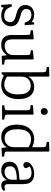

<svg xmlns="http://www.w3.org/2000/svg" viewBox="1126 -1932 820 3112"><g transform="rotate(90 1536.0 -376.0)"><path d="M60 14 47 -155 86 -157Q99 -115 120 -87.5Q141 -60 170 -47Q199 -34 234 -34Q286 -34 312.5 -60.5Q339 -87 339 -130Q339 -157 327.5 -174Q316 -191 288 -204.5Q260 -218 211 -230Q177 -239 149 -251Q121 -263 101.5 -280Q82 -297 71.5 -320Q61 -343 61 -376Q61 -418 80 -450.5Q99 -483 135 -501.5Q171 -520 220 -520Q255 -520 285 -509Q315 -498 336 -480L344 -520H377L388 -365L345 -368Q334 -419 301 -447Q268 -475 221 -475Q176 -475 151 -453.5Q126 -432 126 -392Q126 -363 139.5 -345.5Q153 -328 180 -316.5Q207 -305 245 -294Q283 -284 312.5 -271.5Q342 -259 363 -242Q384 -225 395 -201Q406 -177 406 -144Q406 -100 385 -64Q364 -28 325.5 -7Q287 14 235 14Q196 14 162 3.5Q128 -7 103 -26L94 14Z M706 14Q629 14 588 -28.5Q547 -71 547 -155V-397Q547 -429 542 -442Q537 -455 513 -459L468 -465L473 -500L607 -512L618 -506V-172Q618 -126 628.5 -97.5Q639 -69 662 -55.5Q685 -42 723 -42Q769 -42 802.5 -60Q836 -78 854.5 -111Q873 -144 873 -187V-397Q873 -429 868 -442Q863 -455 839 -459L793 -465L798 -500L932 -512L944 -506V-87Q944 -61 950.5 -52Q957 -43 976 -40L1026 -33V1L885 7L876 -77H874Q851 -44 824.5 -24Q798 -4 769 5Q740 14 706 14Z M1169 11 1151 6V-655Q1151 -692 1143 -703Q1135 -714 1106 -718L1064 -724L1068 -761L1211 -766L1222 -756V-432V-428Q1244 -461 1269.5 -481Q1295 -501 1325 -510.5Q1355 -520 1390 -520Q1452 -520 1495.5 -490.5Q1539 -461 1562.5 -404.5Q1586 -348 1586 -266Q1586 -178 1558 -115Q1530 -52 1478 -19Q1426 14 1355 14Q1315 14 1276.5 3Q1238 -8 1208 -28ZM1352 -35Q1399 -35 1434.5 -60Q1470 -85 1490 -135Q1510 -185 1510 -259Q1510 -332 1493 -377Q1476 -422 1444.5 -443Q1413 -464 1368 -464Q1326 -464 1292.5 -446Q1259 -428 1240.5 -395Q1222 -362 1222 -315V-80Q1247 -60 1281.5 -47.5Q1316 -35 1352 -35Z M1686 0V-35L1738 -43Q1755 -46 1761 -55.5Q1767 -65 1767 -93V-394Q1767 -430 1760.5 -442Q1754 -454 1732 -457L1682 -463L1687 -500L1827 -510L1838 -505V-89Q1838 -68 1843 -57.5Q1848 -47 1866 -44L1919 -34V0ZM1787 -627Q1761 -627 1746.5 -642.5Q1732 -658 1732 -682Q1732 -707 1747 -723.5Q1762 -740 1787 -740Q1813 -740 1827.5 -725Q1842 -710 1842 -685Q1842 -661 1827.5 -644Q1813 -627 1787 -627Z M2204 14Q2139 14 2093.5 -16Q2048 -46 2024 -102.5Q2000 -159 2000 -240Q2000 -327 2029 -389.5Q2058 -452 2110.5 -486Q2163 -520 2236 -520Q2273 -520 2307.5 -510Q2342 -500 2366 -486V-658Q2366 -692 2358.5 -703Q2351 -714 2323 -717L2278 -724L2282 -761L2426 -766L2437 -756V-84Q2437 -60 2443.5 -51Q2450 -42 2470 -39L2518 -32V3L2378 9L2369 -71H2366Q2348 -45 2324.5 -26Q2301 -7 2271 3.5Q2241 14 2204 14ZM2223 -41Q2266 -41 2298 -61Q2330 -81 2348 -115.5Q2366 -150 2366 -196V-426Q2340 -446 2306.5 -457.5Q2273 -469 2234 -469Q2184 -469 2148.5 -445Q2113 -421 2094 -371.5Q2075 -322 2075 -248Q2075 -181 2091.5 -135Q2108 -89 2141 -65Q2174 -41 2223 -41Z M2743 14Q2679 14 2640.5 -21Q2602 -56 2602 -119Q2602 -174 2629 -208Q2656 -242 2720 -259.5Q2784 -277 2893 -282V-359Q2893 -401 2880 -427Q2867 -453 2841.5 -465Q2816 -477 2779 -477Q2748 -477 2720 -467.5Q2692 -458 2677 -443Q2688 -427 2694 -416Q2700 -405 2702.5 -398Q2705 -391 2705 -385Q2705 -368 2691 -356.5Q2677 -345 2656 -345Q2634 -345 2620.5 -357.5Q2607 -370 2607 -394Q2607 -430 2633.5 -458Q2660 -486 2701.5 -503Q2743 -520 2789 -520Q2851 -520 2889.5 -500Q2928 -480 2946 -441Q2964 -402 2964 -346V-93Q2964 -66 2976 -52.5Q2988 -39 3012 -39Q3023 -39 3035.5 -42Q3048 -45 3062 -50L3072 -21Q3055 -5 3031.5 4.5Q3008 14 2985 14Q2948 14 2925.5 -8Q2903 -30 2899 -75Q2881 -45 2857.5 -25.5Q2834 -6 2805.5 4Q2777 14 2743 14ZM2768 -40Q2801 -40 2829.5 -54.5Q2858 -69 2875.5 -94.5Q2893 -120 2893 -154V-239Q2816 -238 2768 -226.5Q2720 -215 2697.5 -191Q2675 -167 2675 -129Q2675 -84 2700.5 -62Q2726 -40 2768 -40Z"/></g></svg>

Font: Literata 18pt Light
Style: Regular
Weight: 300
Designer: Latin by Veronika Burian and Jose Scaglione. Greek by Irene Vlachou. Cyrillic by Vera Evstafieva.
Foundry: TypeTogether
Version: Version 3.103;gftools[0.9.29]